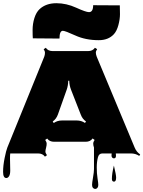

<svg xmlns="http://www.w3.org/2000/svg" viewBox="-24 -975 911 1220"><path d="M375.5 -779.3Q354 -779.3 354 -730L184.6 -731.4Q183.1 -745.6 183.1 -784.7Q183.1 -823.7 194.6 -860.4Q206.1 -897 227.5 -917Q268.1 -954.6 334.5 -954.6Q397.5 -954.6 459.7 -926.3Q522 -897.9 541.5 -897.9Q567.9 -897.9 567.9 -941.9L737.3 -940.9Q738.3 -916.5 738.3 -884.8Q738.3 -853 728.3 -815.7Q718.3 -778.3 699.7 -757.8Q664.6 -719.7 603.5 -719.7Q520 -719.7 454.8 -749.5Q389.6 -779.3 375.5 -779.3ZM39.6 31.2 41 108.9Q41 132.3 33.7 144.3Q26.4 156.2 16.1 156.2Q-4.4 156.2 -4.4 116.7Q-4.4 77.1 5.4 29.1Q15.1 -19 22.5 -37.1L256.8 -613.8Q261.7 -626.5 261.7 -638.7Q261.7 -650.9 253.4 -662.6L267.1 -671.4Q281.2 -650.4 311 -650.4H535.6Q564.9 -650.4 579.1 -671.4L593.3 -662.6Q585 -650.9 585 -640.1Q585 -629.4 590.8 -614.3L832 -36.6Q843.3 -9.3 866.7 6.3L860.8 15.6Q836.9 0 807.6 0H711.9Q712.9 10.7 712.9 15.1Q712.9 31.2 699.7 31.2Q693.8 31.2 689.2 26.6Q684.6 22 684.6 13.4Q684.6 4.9 685.5 0H626.5Q605 0 598.6 23.4Q590.8 52.2 590.8 89.6Q590.8 127 595.7 157.7Q600.6 188.5 600.6 200Q600.6 211.4 595 218.5Q589.4 225.6 581.1 225.6Q572.8 225.6 566.9 218.8Q561 211.9 561 199.7Q561 187.5 567.1 152.3Q573.2 117.2 573.2 99.6V-37.6Q568.4 -50.8 568.4 -62Q568.4 -73.2 577.1 -85.9L564.5 -95.2Q549.8 -74.2 520.5 -74.2H319.8Q290.5 -74.2 275.9 -94.7L263.2 -85.9Q272.5 -72.8 272.5 -61.5Q272.5 -50.3 269 -37.6V-37.1Q264.6 -20.5 264.6 -11.7Q264.6 -2.9 274.4 11.2L261.7 20.5Q247.1 0 217.8 0H41Q39.6 9.3 39.6 31.2ZM370.1 -209.5H463.4Q492.7 -209.5 516.1 -193.8L522.5 -203.1Q499.5 -218.8 489.3 -246.6L427.2 -405.3Q416.5 -433.1 416 -461.9H409.7Q408.7 -429.7 399.9 -405.3L343.8 -247.1Q333.5 -218.8 311 -203.1L317.4 -193.4Q340.3 -209.5 370.1 -209.5ZM687 161.6Q687 127.9 699.7 77.1Q713.9 135.7 713.9 153.3Q713.9 179.2 700.4 179.2Q687 179.2 687 161.6Z"/></svg>

Font: Nosifer
Style: Regular
Weight: 400
Version: Version 001.002